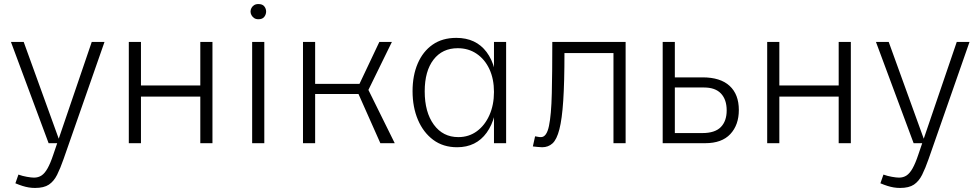

<svg xmlns="http://www.w3.org/2000/svg" viewBox="-20 -707 4837 948"><path d="M71 155Q90 162 112.5 166Q135 170 148 170Q169 170 185 159.5Q201 149 215 124Q229 99 243 57L433 -500H496L294 78Q278 124 262 156Q246 188 221.5 204.5Q197 221 153 221Q137 221 122 218.5Q107 216 91 211Q75 206 56 198ZM34 -500H97L278 0H220Z M616 -500H676V-285H969V-500H1029V0H969V-230H676V0H616Z M1225 -500H1285V0H1225ZM1217 -650Q1217 -659 1221.5 -667.5Q1226 -676 1234.5 -681.5Q1243 -687 1256 -687Q1276 -687 1285 -675.5Q1294 -664 1294 -650Q1294 -636 1285 -624Q1276 -612 1256 -612Q1243 -612 1234.5 -618Q1226 -624 1221.5 -632.5Q1217 -641 1217 -650Z M1476 -500H1536V0H1476ZM1489 -293H1755L1853 -500H1915L1799 -263L1929 0H1858L1750 -243H1496Z M2237 20Q2168 20 2119 -16.5Q2070 -53 2043.5 -115.5Q2017 -178 2017 -257Q2017 -334 2042.5 -393.5Q2068 -453 2116 -486.5Q2164 -520 2233 -520Q2330 -520 2382.5 -450Q2435 -380 2435 -252Q2435 -124 2383 -52Q2331 20 2237 20ZM2243 -30Q2295 -30 2334.5 -59Q2374 -88 2396.5 -138.5Q2419 -189 2419 -253Q2419 -317 2396.5 -365.5Q2374 -414 2333.5 -441.5Q2293 -469 2240 -469Q2164 -469 2120.5 -412.5Q2077 -356 2077 -256Q2077 -153 2122 -91.5Q2167 -30 2243 -30ZM2419 0V-500H2479V0Z M2622 -34Q2630 -33 2636 -31.5Q2642 -30 2651 -30Q2679 -30 2690.5 -85Q2702 -140 2704.5 -245Q2707 -350 2707 -500H3069V0H3009V-445H2767Q2767 -301 2761 -210Q2755 -119 2742 -68.5Q2729 -18 2708 1Q2687 20 2657 20Q2647 20 2634 18.5Q2621 17 2611 16Z M3252 -500H3312V-50H3448Q3510 -50 3539 -79.5Q3568 -109 3568 -162Q3568 -215 3540 -245Q3512 -275 3456 -275H3267V-325H3449Q3537 -325 3582.5 -283Q3628 -241 3628 -164Q3628 -90 3586 -45Q3544 0 3462 0H3252Z M3768 -500H3828V-285H4121V-500H4181V0H4121V-230H3828V0H3768Z M4342 155Q4361 162 4383.5 166Q4406 170 4419 170Q4440 170 4456 159.5Q4472 149 4486 124Q4500 99 4514 57L4704 -500H4767L4565 78Q4549 124 4533 156Q4517 188 4492.5 204.5Q4468 221 4424 221Q4408 221 4393 218.5Q4378 216 4362 211Q4346 206 4327 198ZM4305 -500H4368L4549 0H4491Z"/></svg>

Font: Moderustic Light
Style: Regular
Weight: 300
Designer: Tural Alisoy
Foundry: TAFT Foundry
Version: Version 2.120